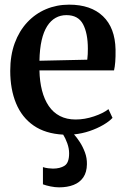

<svg xmlns="http://www.w3.org/2000/svg" viewBox="-20 -568 541 825"><path d="M234 237Q216.5 237 197 233Q177.5 229 164.5 224V150Q174.5 153.5 187.2 155Q200 156.5 207.5 156.5Q238 156.5 257.5 144Q277 131.5 277 91Q277 69.5 269 47.5Q261 25.5 251.5 10.5Q175 6.5 124.5 -28.5Q74 -63.5 49 -124Q24 -184.5 24 -263.5Q24 -330 43.2 -382.5Q62.5 -435 97 -472Q131.5 -509 177.5 -528.5Q223.5 -548 277 -548Q370.5 -548 422.5 -498.2Q474.5 -448.5 476.5 -355Q477 -323.5 475.2 -302Q473.5 -280.5 470 -265.5H149.5Q150.5 -218 160.5 -179.2Q170.5 -140.5 189.5 -112.5Q208.5 -84.5 237.5 -69.5Q266.5 -54.5 305 -54.5Q344 -54.5 384 -68Q424 -81.5 446 -99L463.5 -61.5Q449 -46 423.2 -31Q397.5 -16 365.2 -5Q333 6 298 9.5Q310 22.5 323 42.5Q336 62.5 345 86.8Q354 111 353.5 137.5Q353 172 338 194Q323 216 296.2 226.5Q269.5 237 234 237ZM149.5 -307 355 -311.5Q356.5 -322.5 357 -335Q357.5 -347.5 357.5 -358.5Q357.5 -425 336.8 -464Q316 -503 265.5 -503Q239.5 -503 218.8 -491.2Q198 -479.5 182.8 -455.8Q167.5 -432 159 -395Q150.5 -358 149.5 -307Z"/></svg>

Font: Merriweather 72pt SemiBold
Style: Regular
Weight: 600
Version: Version 2.100